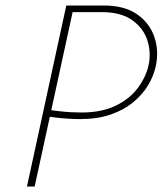

<svg xmlns="http://www.w3.org/2000/svg" viewBox="-20 -678 602 698"><path d="M271 -245Q246 -245 214 -247.5Q182 -250 149 -255L153 -279Q176 -276 197.5 -273.5Q219 -271 239.5 -270Q260 -269 276 -269Q349 -269 400 -293.5Q451 -318 480.5 -357.5Q510 -397 520 -440Q530 -486 516 -530.5Q502 -575 461 -604.5Q420 -634 349 -634H244L106 0H78L221 -658H356Q433 -658 478.5 -626Q524 -594 541 -544Q558 -494 547 -441Q540 -405 519.5 -370Q499 -335 464.5 -306.5Q430 -278 382 -261.5Q334 -245 271 -245Z"/></svg>

Font: Ysabeau Infant Thin
Style: Italic
Weight: 250
Italic angle: -12°
Designer: Christian Thalmann (Catharsis Fonts)
Version: Version 2.001;gftools[0.9.30]; featfreeze: ss01,ss02,lnum